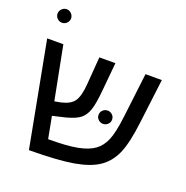

<svg xmlns="http://www.w3.org/2000/svg" viewBox="-139 -911 1007 1042"><g transform="rotate(20 365.0 -389.5)"><path d="M326.2 -599.1H418.9L403.8 -439Q396.5 -357.4 384 -321Q371.6 -284.7 347.2 -264.9Q322.8 -245.1 266.1 -230L192.9 -212.9L216.8 -86.9H228.5Q326.7 -86.9 385.7 -98.4Q444.8 -109.9 479 -134.3Q513.2 -158.7 532 -203.4Q550.8 -248 562 -342.8L592.8 -599.1H687L655.8 -346.2Q640.6 -218.3 612.8 -156.5Q585 -94.7 534.2 -60.8Q483.4 -26.9 394.3 -11.5Q305.2 3.9 139.2 4.9L24.9 -599.1H118.2L178.2 -291L213.9 -297.9Q266.6 -309.6 287.6 -339.1Q308.6 -368.7 314 -439.9ZM428.7 -304.2Q428.7 -321.3 440.4 -332.3Q452.1 -343.3 467.8 -343.3Q483.4 -343.3 495.1 -332.3Q506.8 -321.3 506.8 -304.2Q506.8 -288.6 495.1 -277.6Q483.4 -266.6 467.8 -266.6Q452.1 -266.6 440.4 -277.6Q428.7 -288.6 428.7 -304.2ZM31.7 -745.1Q31.7 -760.7 43.5 -772.5Q55.2 -784.2 70.8 -784.2Q86.4 -784.2 98.1 -772.5Q109.9 -760.7 109.9 -745.1Q109.9 -729.5 98.4 -717.8Q86.9 -706.1 70.8 -706.1Q54.2 -706.1 43 -717.8Q31.7 -729.5 31.7 -745.1Z"/></g></svg>

Font: Arial
Style: Regular
Weight: 400
Designer: Steve Matteson
Foundry: Ascender Corporation
Version: Version 2.00.3